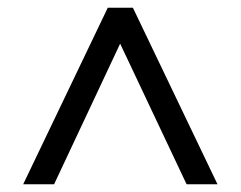

<svg xmlns="http://www.w3.org/2000/svg" viewBox="-20 -750 623 497"><path d="M40 -273 259 -730H324L543 -273H463L291 -637L120 -273Z"/></svg>

Font: Zen Old Mincho Black
Style: Regular
Weight: 900
Designer: Yoshimichi Ohira
Foundry: Positype
Version: Version 1.001